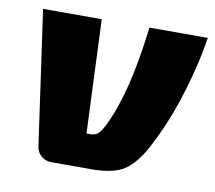

<svg xmlns="http://www.w3.org/2000/svg" viewBox="-62 -568 714 638"><g transform="rotate(10 295.0 -248.5)"><path d="M393 -497H590Q573 -388 532 -266Q500 -172 455 -92Q422 -37 385.5 -18.5Q349 0 283 0H150Q129 0 114.5 -13Q100 -26 98 -46L34 -497H232L248 -114H258Q278 -114 288.5 -124Q299 -134 315 -169Q339 -221 359 -301Q378 -377 393 -497Z"/></g></svg>

Font: Exo 2.0 Extra Bold
Style: Italic
Weight: 800
Italic angle: -8°
Designer: Natanael Gama
Version: Version 1.001;PS 001.001;hotconv 1.0.70;makeotf.lib2.5.58329